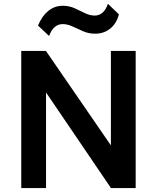

<svg xmlns="http://www.w3.org/2000/svg" viewBox="-20 -960 800 980"><path d="M88.5 0V-700H214.5L546 -218V-700H672.5V0H546.5L215 -488V0ZM230.5 -776.5 174 -829.5Q194 -878 226.2 -904.2Q258.5 -930.5 300.5 -930.5Q333 -930.5 360.8 -918Q388.5 -905.5 413.5 -893Q438.5 -880.5 463.5 -880.5Q486.5 -880.5 503.5 -895.5Q520.5 -910.5 531 -940.5L587 -886.5Q574 -838.5 541.5 -813.2Q509 -788 466 -788Q433.5 -788 405 -800.2Q376.5 -812.5 350.5 -824.8Q324.5 -837 300 -837Q277.5 -837 260 -822.5Q242.5 -808 230.5 -776.5Z"/></svg>

Font: Geologica Roman Medium
Style: Regular
Weight: 500
Designer: Sindre Bremnes, Frode Helland
Foundry: Monokrom Skriftforlag AS
Version: Version 1.010;gftools[0.9.28]